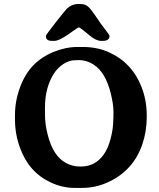

<svg xmlns="http://www.w3.org/2000/svg" viewBox="-20 -897 778 938"><path d="M199.7 -371.6V-341.8Q199.7 -340.3 199.7 -338.4Q199.7 -291 212.9 -239.3Q239.3 -134.3 301.8 -101.1Q334 -83.5 368.7 -83.5H376Q443.8 -83.5 485.8 -140.6Q507.8 -170.9 520.5 -219.7Q533.2 -268.6 533.2 -308.1L534.2 -322.8V-352.5Q534.2 -387.7 520.5 -443.4Q495.1 -543.9 438 -581.1Q403.3 -603.5 365.2 -603.5L357.4 -603H350.1Q318.4 -603 290.3 -584.7Q262.2 -566.4 244.1 -538.6Q199.7 -470.2 199.7 -371.6ZM246.1 -697.3H234.4Q204.6 -697.3 204.6 -718.3V-722.2Q204.6 -727.1 252 -787.4Q299.3 -847.7 307.1 -855Q331.5 -877.4 360.8 -877.4H374.5Q397.9 -877.4 413.1 -862.3Q428.2 -847.2 451.2 -812.5Q474.1 -777.8 494.6 -752Q515.1 -726.1 515.1 -721.7Q515.1 -697.3 481.9 -697.3H474.6Q449.7 -697.3 420.4 -721.7Q370.6 -763.2 366 -763.2Q361.3 -763.2 336.9 -745.6L309.6 -726.1Q266.1 -697.3 246.1 -697.3ZM53.2 -312V-335.4Q53.2 -403.3 77.4 -469.2Q101.6 -535.2 142.1 -577.1Q182.6 -619.1 241.7 -643.3Q300.8 -667.5 358.4 -667.5H381.8H384.3Q457 -667.5 514.6 -640.6Q626 -589.4 671.4 -472.2Q696.8 -407.2 696.8 -335V-323.2Q696.8 -254.9 675.3 -191.9Q632.8 -67.4 515.1 -10.3Q451.2 21 380.4 21H345.7Q344.7 21 343.8 21Q285.6 21 229.5 -4.9Q121.6 -54.2 78.1 -173.8Q53.2 -241.7 53.2 -312Z"/></svg>

Font: Averia Serif Libre
Style: Bold
Weight: 700
Version: Version 1.002